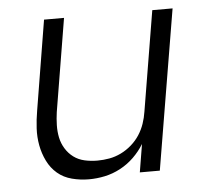

<svg xmlns="http://www.w3.org/2000/svg" viewBox="-44 -567 687 622"><g transform="rotate(-5 300.0 -256.0)"><path d="M221 8Q193 8 166 1Q139 -6 119 -23Q99 -40 87 -64.5Q75 -89 70 -116Q65 -143 66.5 -171Q68 -199 73 -228L121 -520H186L136 -218Q133 -197 132.5 -176Q132 -155 136 -135.5Q140 -116 150.5 -99Q161 -82 176.5 -70.5Q192 -59 212 -54.5Q232 -50 254 -50Q273 -50 292.5 -53.5Q312 -57 330.5 -66Q349 -75 365 -89Q381 -103 392 -120Q403 -137 409.5 -156Q416 -175 419 -195L473 -520H539L452 0H387L402 -91Q388 -68 368 -48.5Q348 -29 323.5 -16Q299 -3 273 2.5Q247 8 221 8Z"/></g></svg>

Font: Iosevka SS04 Light Extended
Style: Italic
Weight: 300
Width: 7
Italic angle: -9°
Monospace: yes
Designer: Belleve Invis
Foundry: Belleve Invis
Version: Version 19.0.0; ttfautohint (v1.8.4)